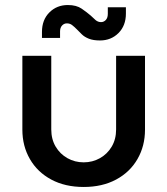

<svg xmlns="http://www.w3.org/2000/svg" viewBox="-20 -732 666 764"><path d="M313 12Q239 12 184 -17.5Q129 -47 99 -99Q69 -151 69 -216V-510H184V-217Q184 -178 201.5 -148.5Q219 -119 248.5 -102.5Q278 -86 313 -86Q348 -86 377.5 -102.5Q407 -119 424.5 -148.5Q442 -178 442 -217V-510H557V-216Q557 -151 527 -99Q497 -47 442 -17.5Q387 12 313 12ZM378 -571Q351 -571 333.5 -578Q316 -585 305.5 -595.5Q295 -606 285 -616Q275 -626 266.5 -632.5Q258 -639 246 -639Q235 -639 227 -630.5Q219 -622 219 -607V-581H147V-605Q147 -653 176.5 -682.5Q206 -712 250 -712Q284 -712 305 -697.5Q326 -683 341 -670Q351 -660 360.5 -652Q370 -644 382 -644Q393 -644 401 -652.5Q409 -661 409 -677V-703H481V-678Q481 -630 451.5 -600.5Q422 -571 378 -571Z"/></svg>

Font: MuseoModerno Thin Medium
Style: Regular
Weight: 500
Version: Version 1.003